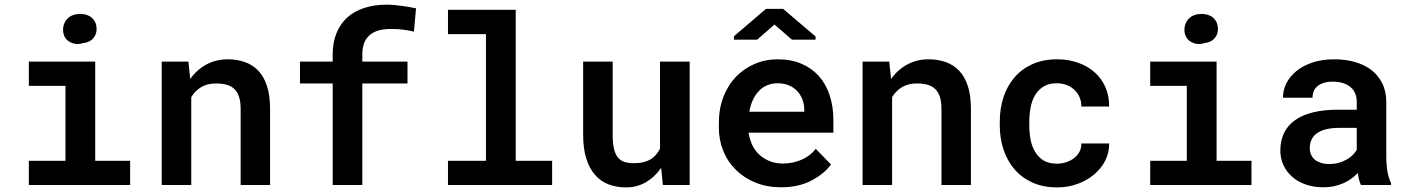

<svg xmlns="http://www.w3.org/2000/svg" viewBox="-20 -792 6041 822"><path d="M103.5 -528.3V-424.3H260.3V-103.5H103.5V0H537.1V-103.5H387.7V-528.3ZM250 -664.1Q250 -647.5 257.3 -633.8Q264.6 -620.1 278.3 -612.8Q292 -605 306.4 -603.8Q320.8 -602.5 334.5 -607.4Q363.3 -609.9 379.2 -627.9Q395 -646 393.6 -672.4Q392.1 -699.2 373.3 -715.8Q354.5 -732.4 323.2 -732.4Q306.6 -732.4 293.2 -727.5Q279.8 -722.7 270.5 -713.9Q260.7 -704.6 255.4 -691.9Q250 -679.2 250 -664.1Z M672.4 0H798.8V-376Q806.2 -388.2 815.4 -398.2Q824.7 -408.2 835.9 -415.5Q849.6 -424.8 866.9 -429.7Q884.3 -434.6 905.3 -434.6Q929.7 -434.6 949 -429.7Q968.3 -424.8 981.9 -412.1Q995.6 -399.9 1002.9 -378.7Q1010.3 -357.4 1010.3 -325.2V0H1136.2V-327.1Q1136.2 -383.8 1123 -423.8Q1109.9 -463.9 1085.9 -489.3Q1061.5 -514.6 1028.1 -526.4Q994.6 -538.1 954.6 -538.1Q923.3 -538.1 895.5 -529.3Q867.7 -520.5 844.2 -503.9Q830.1 -494.1 817.6 -481.7Q805.2 -469.2 794.4 -454.1L786.6 -528.3H672.4Z M1404.3 0H1531.2V-434.6H1724.6V-528.3H1531.2V-559.1Q1531.2 -584.5 1537.8 -604.2Q1544.4 -624 1558.1 -637.2Q1572.3 -652.3 1596.2 -660.2Q1620.1 -668 1653.8 -668Q1685.1 -668 1709.2 -664.6Q1733.4 -661.1 1752 -656.7L1761.2 -756.3Q1745.6 -759.8 1731 -762.2Q1716.3 -764.6 1701.7 -766.6Q1685.5 -769 1669.2 -770.5Q1652.8 -772 1635.3 -772Q1582.5 -772 1539.8 -758.1Q1497.1 -744.1 1466.8 -717.3Q1437 -689.9 1420.7 -650.4Q1404.3 -610.8 1404.3 -559.1V-528.3H1264.2V-434.6H1404.3Z M1897.9 -750V-646H2060.5V-103.5H1897.9V0H2343.8V-103.5H2188V-750Z M2817.9 0H2932.6V-528.3H2805.7V-155.8Q2799.3 -142.6 2790 -131.3Q2780.8 -120.1 2769 -112.3Q2754.9 -103 2736.1 -98.1Q2717.3 -93.3 2693.8 -93.3Q2669.4 -93.3 2652.3 -99.1Q2635.3 -105 2624 -119.6Q2613.3 -133.3 2608.2 -156.7Q2603 -180.2 2603 -214.4V-528.3H2476.6V-215.3Q2476.6 -155.8 2490 -113Q2503.4 -70.3 2527.8 -43Q2551.8 -15.1 2585.9 -2.4Q2620.1 10.3 2661.1 10.3Q2707.5 10.3 2745.8 -12.2Q2784.2 -34.7 2810.5 -73.7Z M3324.2 9.8Q3400.9 9.8 3456.3 -20.3Q3511.7 -50.3 3537.6 -87.9L3472.7 -154.8Q3448.7 -124 3411.1 -107.9Q3373.5 -91.8 3332 -91.8Q3301.8 -91.8 3276.6 -101.6Q3251.5 -111.3 3231.9 -128.9Q3213.4 -146 3202.4 -167.5Q3191.4 -189 3185.1 -222.2V-224.1H3547.9V-277.8Q3547.9 -335.4 3532.2 -383.5Q3516.6 -431.6 3486.3 -465.8Q3455.6 -500 3411.4 -519Q3367.2 -538.1 3310.1 -538.1Q3256.8 -538.1 3210.7 -518.3Q3164.6 -498.5 3130.4 -462.9Q3096.2 -426.8 3076.9 -376.7Q3057.6 -326.7 3057.6 -265.1V-245.6Q3057.6 -191.9 3076.7 -145.3Q3095.7 -98.6 3130.9 -64.5Q3166 -29.8 3215.1 -10Q3264.2 9.8 3324.2 9.8ZM3309.1 -435.5Q3336.9 -435.5 3357.7 -426.5Q3378.4 -417.5 3393.1 -402.3Q3407.2 -387.2 3415.3 -366.2Q3423.3 -345.2 3423.3 -323.2V-313.5H3188Q3192.9 -341.8 3203.4 -364.3Q3213.9 -386.7 3229.5 -402.8Q3244.6 -418.9 3264.9 -427.2Q3285.2 -435.5 3309.1 -435.5ZM3471.7 -635.7 3333 -753.9H3259.3L3122.1 -636.7V-622.1H3221.7L3295.9 -687L3370.6 -622.1H3471.7Z M3672.9 0H3799.3V-376Q3806.6 -388.2 3815.9 -398.2Q3825.2 -408.2 3836.4 -415.5Q3850.1 -424.8 3867.4 -429.7Q3884.8 -434.6 3905.8 -434.6Q3930.2 -434.6 3949.5 -429.7Q3968.8 -424.8 3982.4 -412.1Q3996.1 -399.9 4003.4 -378.7Q4010.7 -357.4 4010.7 -325.2V0H4136.7V-327.1Q4136.7 -383.8 4123.5 -423.8Q4110.4 -463.9 4086.4 -489.3Q4062 -514.6 4028.6 -526.4Q3995.1 -538.1 3955.1 -538.1Q3923.8 -538.1 3896 -529.3Q3868.2 -520.5 3844.7 -503.9Q3830.6 -494.1 3818.1 -481.7Q3805.7 -469.2 3794.9 -454.1L3787.1 -528.3H3672.9Z M4504.9 -91.3Q4470.2 -91.3 4447.5 -105.2Q4424.8 -119.1 4411.6 -142.1Q4397.5 -165 4392.1 -194.6Q4386.7 -224.1 4386.7 -255.9V-271.5Q4386.7 -302.7 4392.3 -332.3Q4397.9 -361.8 4411.6 -384.8Q4425.3 -407.7 4447.8 -421.6Q4470.2 -435.5 4504.4 -435.5Q4527.8 -435.5 4547.4 -427.7Q4566.9 -419.9 4581.1 -406.2Q4594.7 -393.1 4602.3 -374.8Q4609.9 -356.4 4609.4 -335.9H4728.5Q4729 -381.3 4712.6 -418.7Q4696.3 -456.1 4666.5 -482.4Q4636.7 -508.8 4595.7 -523.4Q4554.7 -538.1 4506.3 -538.1Q4445.3 -538.1 4399.4 -517.1Q4353.5 -496.1 4322.8 -460Q4291.5 -423.3 4275.9 -375Q4260.3 -326.7 4260.3 -271.5V-255.9Q4260.3 -200.7 4276.1 -152.3Q4292 -104 4322.8 -67.9Q4353.5 -31.7 4399.7 -10.7Q4445.8 10.3 4506.8 10.3Q4551.8 10.3 4592 -4.2Q4632.3 -18.6 4662.6 -43.9Q4693.4 -68.8 4711.2 -103.3Q4729 -137.7 4728.5 -177.7H4609.4Q4609.9 -158.2 4601.6 -142.3Q4593.3 -126.5 4578.6 -115.2Q4564 -104 4544.9 -97.7Q4525.9 -91.3 4504.9 -91.3Z M4904.3 -528.3V-424.3H5061V-103.5H4904.3V0H5337.9V-103.5H5188.5V-528.3ZM5050.8 -664.1Q5050.8 -647.5 5058.1 -633.8Q5065.4 -620.1 5079.1 -612.8Q5092.8 -605 5107.2 -603.8Q5121.6 -602.5 5135.3 -607.4Q5164.1 -609.9 5179.9 -627.9Q5195.8 -646 5194.3 -672.4Q5192.9 -699.2 5174.1 -715.8Q5155.3 -732.4 5124 -732.4Q5107.4 -732.4 5094 -727.5Q5080.6 -722.7 5071.3 -713.9Q5061.5 -704.6 5056.2 -691.9Q5050.8 -679.2 5050.8 -664.1Z M5806.6 0H5935.5V-8.3Q5925.3 -28.8 5920.2 -56.9Q5915 -85 5915 -124V-354.5Q5915 -400.4 5897.9 -434.8Q5880.9 -469.2 5851.6 -492.2Q5821.3 -515.1 5780.8 -526.6Q5740.2 -538.1 5692.9 -538.1Q5640.6 -538.1 5599.9 -524.7Q5559.1 -511.2 5530.8 -488.3Q5502.4 -465.3 5487.5 -435.8Q5472.7 -406.2 5472.7 -373.5H5599.1Q5599.1 -388.2 5604 -400.6Q5608.9 -413.1 5619.1 -421.9Q5629.9 -431.6 5646.7 -437Q5663.6 -442.4 5686 -442.4Q5711.4 -442.4 5730.7 -436Q5750 -429.7 5763.2 -418Q5775.9 -406.7 5782.2 -391.1Q5788.6 -375.5 5788.6 -355.5V-322.3H5708Q5650.4 -322.3 5605.2 -311.8Q5560.1 -301.3 5529.3 -280.8Q5495.6 -258.8 5478.5 -225.1Q5461.4 -191.4 5461.4 -147.5Q5461.4 -113.8 5474.9 -84.7Q5488.3 -55.7 5512.7 -34.7Q5536.6 -13.7 5570.6 -2Q5604.5 9.8 5645.5 9.8Q5670.4 9.8 5692.4 4.9Q5714.4 0 5732.9 -8.3Q5751 -16.6 5766.1 -27.6Q5781.2 -38.6 5793 -51.3Q5794.9 -36.6 5798.3 -23.2Q5801.8 -9.8 5806.6 0ZM5670.9 -89.8Q5650.4 -89.8 5634.8 -95Q5619.1 -100.1 5608.9 -108.4Q5598.1 -117.7 5592.8 -130.6Q5587.4 -143.6 5587.4 -158.7Q5587.4 -177.2 5594.5 -192.9Q5601.6 -208.5 5615.7 -219.7Q5631.3 -231.9 5656.2 -238.3Q5681.2 -244.6 5716.3 -244.6H5788.6V-150.4Q5782.2 -139.2 5771.2 -128.2Q5760.3 -117.2 5745.1 -108.9Q5730 -100.1 5711.4 -95Q5692.9 -89.8 5670.9 -89.8Z"/></svg>

Font: Roboto Mono SemiBold
Style: Regular
Weight: 600
Monospace: yes
Designer: Google
Version: Version 3.000